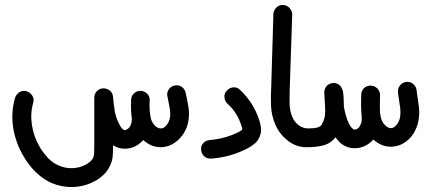

<svg xmlns="http://www.w3.org/2000/svg" viewBox="-20 -595 1744 776"><path d="M268 161Q229 161 189 145Q122 115 76 38Q42 -19 33 -81Q24 -143 41 -200Q46 -215 59.5 -223Q73 -231 88 -226Q103 -221 111 -207.5Q119 -194 114 -179Q102 -137 109 -90Q116 -43 141 0Q152 19 171.5 41Q191 63 220 75Q246 86 275 84.5Q304 83 329 69Q336 65 343.5 59Q351 53 356 44Q360 36 360.5 24Q361 12 361 0V-200Q361 -216 372 -227Q383 -238 399 -238Q408 -238 415 -234Q435 -226 437 -202Q439 -177 443.5 -148Q448 -119 462 -93Q468 -81 472.5 -76.5Q477 -72 480 -70Q484 -68 490 -70.5Q496 -73 501 -78Q513 -92 513 -115Q510 -135 509.5 -154.5Q509 -174 510 -191Q510 -206 521 -217Q532 -228 547 -228H548Q564 -227 575 -216Q586 -205 585 -189Q584 -174 584.5 -159.5Q585 -145 587 -131Q589 -125 589 -120Q590 -117 590.5 -113.5Q591 -110 593 -107Q599 -93 609 -84.5Q619 -76 630 -76H631Q642 -76 652 -87.5Q662 -99 666 -115Q670 -135 666 -158Q662 -181 657 -204Q653 -219 661 -232Q669 -245 684 -249Q700 -253 713 -245Q726 -237 730 -221Q736 -195 741.5 -163.5Q747 -132 740 -99Q736 -81 727 -64Q718 -47 704 -33Q690 -19 672 -10Q654 -1 633 0H630Q609 0 591 -8Q573 -16 559 -29Q558 -28 558 -28Q527 6 484 6Q465 6 450 -1Q446 -3 443 -4.5Q440 -6 437 -8V0Q437 17 435.5 36.5Q434 56 424 76Q408 111 367 135Q321 161 268 161Z M830 46Q815 46 804.5 36Q794 26 793 11Q791 -5 801.5 -16.5Q812 -28 828 -29Q889 -34 944 -61Q952 -65 956 -69Q958 -70 959 -71Q959 -72 959 -75Q959 -78 956 -86Q939 -141 899 -176Q888 -187 887 -202.5Q886 -218 897 -229Q908 -241 923.5 -242Q939 -243 950 -232Q1005 -180 1028 -109Q1032 -97 1034.5 -79.5Q1037 -62 1030 -44Q1022 -24 1007 -12.5Q992 -1 978 6Q909 41 833 46Z M1218 0Q1176 0 1142 -27.5Q1108 -55 1093 -91Q1077 -128 1075.5 -167Q1074 -206 1076 -239L1085 -539Q1086 -554 1097.5 -565Q1109 -576 1124 -575Q1140 -574 1150.5 -562.5Q1161 -551 1161 -536L1151 -236Q1150 -207 1150.5 -176.5Q1151 -146 1162 -121Q1170 -102 1187 -89Q1204 -76 1225 -76Q1241 -76 1253.5 -68.5Q1266 -61 1269 -46Q1272 -30 1263 -17Q1254 -4 1238 -2Q1233 -1 1228 -0.5Q1223 0 1218 0Z M1413 4Q1394 4 1379 -3Q1364 -9 1354 -19Q1344 -29 1336 -40Q1316 -15 1287 -7.5Q1258 0 1219 0Q1203 0 1192.5 -11.5Q1182 -23 1182 -39Q1183 -55 1194.5 -65.5Q1206 -76 1221 -76Q1241 -76 1252.5 -77.5Q1264 -79 1270.5 -82.5Q1277 -86 1280 -91Q1283 -96 1286 -103Q1292 -116 1293.5 -130Q1295 -144 1294 -160L1291 -214V-216Q1289 -232 1298 -244.5Q1307 -257 1323 -259Q1326 -260 1329.5 -259.5Q1333 -259 1336 -259Q1356 -254 1362 -237L1366 -227Q1368 -216 1369 -195Q1370 -174 1370 -163Q1373 -146 1378 -128Q1383 -110 1391 -94Q1397 -83 1401.5 -78.5Q1406 -74 1409 -72Q1414 -70 1420 -72.5Q1426 -75 1431 -80Q1436 -87 1439.5 -97Q1443 -107 1442 -120V-123Q1440 -141 1439.5 -161Q1439 -181 1440 -212Q1440 -228 1451 -238.5Q1462 -249 1477 -249H1478Q1494 -249 1505 -237.5Q1516 -226 1516 -211Q1515 -174 1515.5 -150Q1516 -126 1523 -109Q1529 -95 1539.5 -86Q1550 -77 1561 -77Q1572 -78 1582 -89.5Q1592 -101 1596 -117Q1600 -137 1597.5 -158Q1595 -179 1589 -217Q1586 -233 1594 -246Q1602 -259 1617 -263Q1633 -267 1646 -258.5Q1659 -250 1663 -235Q1669 -193 1673 -163.5Q1677 -134 1670 -101Q1666 -83 1657 -65.5Q1648 -48 1634 -34Q1620 -20 1602 -11.5Q1584 -3 1563 -2H1560Q1539 -2 1521 -10Q1503 -18 1489 -31L1487 -29Q1456 4 1413 4Z"/></svg>

Font: Dongol
Style: Regular
Weight: 400
Designer: Abdo Mohamed and Ibrahim Hamdi
Foundry: Protype Foundry
Version: Version 1.000;hotconv 1.0.109;makeotfexe 2.5.65596